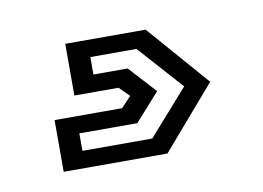

<svg xmlns="http://www.w3.org/2000/svg" viewBox="-37 -63 393 287"><g transform="rotate(-10 159.5 80.0)"><path d="M40 174.5V96H142.5L157.5 80L142.5 65H75.5V-13.5H197.5L279 80L197.5 174.5ZM73 148.5H179L239.5 80L179 12.5H109V39H161L198.5 80L161 122H73Z"/></g></svg>

Font: Tourney Medium
Style: Regular
Weight: 500
Designer: Tyler Finck
Foundry: Etcetera Type Co
Version: Version 1.015